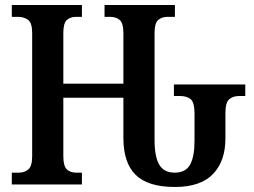

<svg xmlns="http://www.w3.org/2000/svg" viewBox="-20 -734 1009 764"><path d="M676 10Q569 10 520 -38Q471 -86 471 -185V-345H232V-113Q232 -73 246 -60Q260 -47 283 -47H306V0H27V-47H55Q78 -47 93 -60Q108 -73 108 -113V-603Q108 -643 91.5 -655Q75 -667 52 -667H27V-714H306V-667H283Q260 -667 246 -654.5Q232 -642 232 -602V-401H471V-601Q471 -642 456.5 -654.5Q442 -667 418 -667H396V-714H676V-667H647Q624 -667 609.5 -654.5Q595 -642 595 -601V-177Q595 -111 613.5 -79Q632 -47 675 -47Q719 -47 736.5 -79Q754 -111 754 -173V-282Q754 -327 738.5 -339.5Q723 -352 696 -352H672V-398H956V-352H932Q907 -352 892 -339Q877 -326 877 -285V-183Q877 -93 827.5 -41.5Q778 10 676 10Z"/></svg>

Font: Noto Serif Condensed SemiBold
Style: Regular
Weight: 600
Width: 3
Designer: Monotype Design Team
Foundry: Monotype Imaging Inc.
Version: Version 2.013